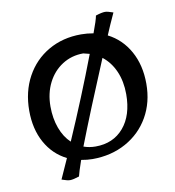

<svg xmlns="http://www.w3.org/2000/svg" viewBox="-79 -685 770 843"><g transform="rotate(-10 305.5 -263.5)"><path d="M569 -272Q569 -189 532 -124.5Q495 -60 429 -23.5Q363 13 279 13Q256 13 229 8Q211 60 207 78Q180 87 166 87Q154 87 129 78L169 -11Q109 -41 75.5 -101.5Q42 -162 42 -244Q42 -329 78 -395Q114 -461 178 -498Q242 -535 324 -535Q351 -535 379 -530Q400 -586 403 -605Q430 -614 445 -614Q456 -614 481 -605Q456 -551 439 -510Q500 -479 534.5 -417Q569 -355 569 -272ZM198 -79Q279 -265 347 -444Q337 -447 319 -451Q267 -451 225.5 -424.5Q184 -398 160.5 -351.5Q137 -305 137 -246Q137 -193 153 -149.5Q169 -106 198 -79ZM474 -242Q474 -299 454.5 -344Q435 -389 399 -417Q307 -198 249 -48Q274 -39 302 -39Q381 -39 427.5 -93.5Q474 -148 474 -242Z"/></g></svg>

Font: Mirza
Style: Regular
Weight: 400
Designer: Arabic design by Kourosh Beigpour, Latin design by Eduardo Tunni, engineering by Lasse Fister
Version: Version 1.0010g